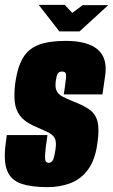

<svg xmlns="http://www.w3.org/2000/svg" viewBox="-20 -761 465 789"><path d="M175 8Q108 8 66.5 -6.5Q25 -21 9.5 -59.5Q-6 -98 3 -169L8 -206H175L168 -155Q165 -128 165 -114.5Q165 -101 169 -96.5Q173 -92 180 -92Q191 -92 197 -102.5Q203 -113 208 -147Q213 -179 204.5 -194Q196 -209 174 -219Q152 -229 114 -246Q79 -263 61.5 -286.5Q44 -310 40.5 -343.5Q37 -377 43 -422Q52 -485 74 -522.5Q96 -560 138 -576.5Q180 -593 250 -593Q340 -593 381.5 -557.5Q423 -522 412 -449L401 -373Q361 -373 321.5 -373Q282 -373 242 -373L246 -399Q252 -440 251.5 -453.5Q251 -467 235 -467Q222 -467 217 -458Q212 -449 209 -427Q206 -402 212.5 -388Q219 -374 235.5 -365Q252 -356 279 -345Q321 -329 346.5 -311.5Q372 -294 380.5 -262.5Q389 -231 380 -171Q371 -104 342 -64.5Q313 -25 270 -8.5Q227 8 175 8ZM224 -632 139 -741H246L277 -708L320 -740H425L307 -632Z"/></svg>

Font: Alumni Sans Black
Style: Italic
Weight: 900
Italic angle: -8°
Version: Version 1.016